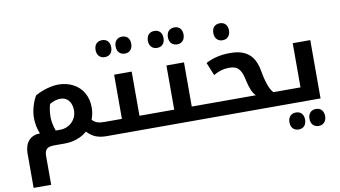

<svg xmlns="http://www.w3.org/2000/svg" viewBox="-100 -1041 2842 1605"><g transform="rotate(-10 1321.0 -238.5)"><path d="M295 0H387C458 0 526 -23 577 -67C624 -18 671 0 742 0H747C750 0 752 -2 752 -5V-116C752 -119 750 -120 747 -120H742C694 -120 665 -130 641 -157C654 -190 660 -224 660 -259C660 -352 617 -427 542 -466C505 -485 463 -495 418 -495C361 -495 280 -473 220 -438C192 -393 169 -317 169 -258C169 -208 178 -162 196 -119H194C111 -119 65 -59 65 28V320H214V77C214 22 235 0 295 0ZM307 -237C307 -275 312 -312 322 -347C354 -366 385 -375 415 -375C472 -375 510 -331 510 -259C510 -182 448 -120 368 -120H330C315 -164 307 -203 307 -237Z M842 -653C882 -653 908 -680 908 -725C908 -770 883 -797 842 -797C801 -797 775 -770 775 -725C775 -681 801 -653 842 -653ZM1012 -653C1052 -653 1078 -681 1078 -725C1078 -770 1053 -797 1012 -797C971 -797 945 -770 945 -725C945 -681 971 -653 1012 -653Z M737 0H1191C1194 0 1196 -2 1196 -5V-116C1196 -119 1194 -120 1191 -120H1041V-495H892V-120H737C734 -120 732 -119 732 -116V-5C732 -2 734 0 737 0Z M1286 -653C1326 -653 1352 -680 1352 -725C1352 -770 1327 -797 1286 -797C1245 -797 1219 -770 1219 -725C1219 -681 1245 -653 1286 -653ZM1456 -653C1496 -653 1522 -681 1522 -725C1522 -770 1497 -797 1456 -797C1415 -797 1389 -770 1389 -725C1389 -681 1415 -653 1456 -653Z M1181 0H1635C1638 0 1640 -2 1640 -5V-116C1640 -119 1638 -120 1635 -120H1485V-495H1336V-120H1181C1178 -120 1176 -119 1176 -116V-5C1176 -2 1178 0 1181 0Z M1836 -621C1876 -621 1902 -649 1902 -693C1902 -738 1877 -765 1836 -765C1793 -765 1769 -738 1769 -693C1769 -649 1795 -621 1836 -621Z M1625 0H2243C2246 0 2248 -2 2248 -5V-116C2248 -119 2246 -120 2243 -120H2178C2149 -149 2125 -213 2108 -312C2091 -411 2049 -466 1977 -491C1949 -501 1916 -505 1873 -505C1799 -505 1729 -489 1670 -457L1715 -347C1763 -374 1801 -385 1848 -385C1919 -385 1949 -355 1968 -263C1983 -192 2002 -145 2029 -120H1625C1622 -120 1620 -119 1620 -116V-5C1620 -2 1622 0 1625 0Z M2333 224C2373 224 2399 197 2399 152C2399 107 2374 80 2333 80C2292 80 2266 108 2266 152C2266 196 2292 224 2333 224ZM2503 224C2543 224 2569 196 2569 152C2569 108 2544 80 2503 80C2462 80 2436 108 2436 152C2436 196 2462 224 2503 224Z M2233 0H2557V-495H2408V-120H2233C2230 -120 2228 -119 2228 -116V-5C2228 -2 2230 0 2233 0Z"/></g></svg>

Font: Noto Kufi Arabic
Style: Bold
Weight: 700
Designer: Monotype Design Team, David Williams, Khaled Hosny
Foundry: Google LLC
Version: Version 2.109